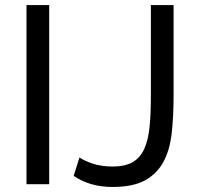

<svg xmlns="http://www.w3.org/2000/svg" viewBox="-20 -730 785 761"><path d="M85 0V-710H175V0ZM295 -106Q315 -92 349 -81Q383 -70 426 -70Q477 -70 507 -88Q537 -106 552.5 -141.5Q568 -177 573 -229Q578 -281 578 -349V-710H668V-349Q668 -268 660.5 -201.5Q653 -135 627.5 -88Q602 -41 554.5 -15Q507 11 426 11Q336 11 272 -33Z"/></svg>

Font: PTCRaleway Medium
Style: Regular
Weight: 500
Designer: Matt McInerney, Pablo Impallari, Rodrigo Fuenzalida
Foundry: Matt McInerney, Pablo Impallari, Rodrigo Fuenzalida
Version: Version 3.000g; ttfautohint (v1.5) -l 8 -r 28 -G 28 -x 14 -D